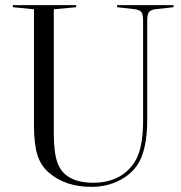

<svg xmlns="http://www.w3.org/2000/svg" viewBox="-20 -710 705 746"><path d="M536 -240V-629Q536 -653 530 -662Q524 -671 506 -674L435 -682V-690H654V-682L582 -674Q564 -671 558 -662Q552 -653 552 -629V-245Q552 -126 513 -68Q486 -29 439 -6.5Q392 16 335 16Q233 16 169 -40Q138 -67 125 -109Q112 -151 112 -225V-674L30 -682V-690H276V-682L189 -674V-192Q189 -119 202.5 -80Q216 -41 248 -22Q284 0 342 0Q448 0 501 -77Q536 -129 536 -240Z"/></svg>

Font: Libre Caslon Display
Style: Regular
Weight: 400
Designer: Pablo Impallari, Rodrigo Fuenzalida
Foundry: Pablo Impallari, Rodrigo Fuenzalida
Version: Version 1.002